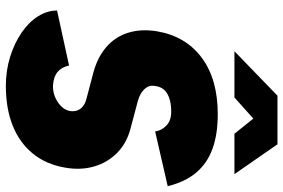

<svg xmlns="http://www.w3.org/2000/svg" viewBox="-176 -776 968 656"><g transform="rotate(90 308.0 -448.0)"><path d="M273 16Q221 16 174.5 1.5Q128 -13 92 -37.5Q56 -62 36 -93.5Q16 -125 16 -159L204 -200Q209 -175 225.5 -161Q242 -147 272 -145Q305 -144 332.5 -164Q360 -184 360 -212Q360 -230 349 -242Q338 -254 319 -259L228 -283Q176 -297 141 -327Q106 -357 92 -401.5Q78 -446 87 -501Q104 -599 177.5 -653.5Q251 -708 370 -708Q439 -708 488.5 -690Q538 -672 570 -634Q602 -596 616 -537L429 -494Q427 -514 410 -531.5Q393 -549 361 -549Q321 -549 297 -533.5Q273 -518 273 -482Q273 -469 286.5 -455.5Q300 -442 325 -435L419 -410Q469 -397 502 -364.5Q535 -332 548.5 -286.5Q562 -241 553 -188Q542 -122 505 -76.5Q468 -31 409.5 -7.5Q351 16 273 16ZM155 -765 307 -912H472V-907L313 -765ZM437 -765 323 -907V-912H473L575 -765Z"/></g></svg>

Font: Figtree Light Black
Style: Italic
Weight: 900
Italic angle: -9.5°
Version: Version 2.000